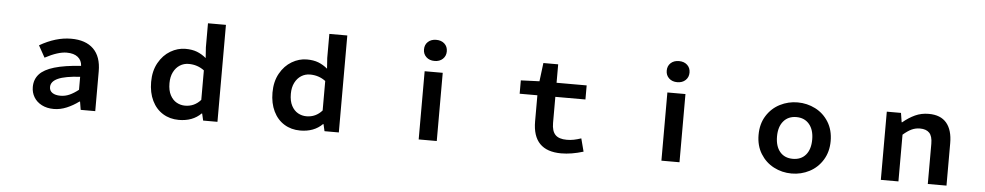

<svg xmlns="http://www.w3.org/2000/svg" viewBox="-43 -1196 8086 1576"><g transform="rotate(5 4000.0 -407.5)"><path d="M234 -153Q234 -216 273 -259Q311 -301 395 -326Q479 -351 614 -360Q612 -405 579.5 -431.5Q547 -458 487 -458Q416 -458 309 -401L255 -498Q388 -575 514 -575Q634 -575 698 -512Q762 -449 762 -328V0H642L631 -67H626Q579 -32 526.5 -10Q474 12 421 12Q364 12 321.5 -10Q279 -32 256.5 -69.5Q234 -107 234 -153ZM614 -163V-270Q491 -263 433 -237Q375 -211 375 -165Q375 -134 399.5 -117.5Q424 -101 466 -101Q505 -101 540.5 -117Q576 -133 614 -163Z M1198 -279Q1198 -370 1235.5 -437Q1273 -504 1332.5 -539Q1392 -574 1456 -574Q1511 -574 1551 -558.5Q1591 -543 1627 -513L1621 -601V-799H1769V0H1651L1638 -57H1634Q1565 12 1451 12Q1377 12 1319.5 -23.5Q1262 -59 1230 -125Q1198 -191 1198 -279ZM1621 -168V-411Q1565 -453 1493 -453Q1453 -453 1420.5 -432.5Q1388 -412 1368.5 -373.5Q1349 -335 1349 -282Q1349 -222 1369.5 -183.5Q1390 -145 1422.5 -127Q1455 -109 1492 -109Q1569 -109 1621 -168Z M2198 -279Q2198 -370 2235.5 -437Q2273 -504 2332.5 -539Q2392 -574 2456 -574Q2511 -574 2551 -558.5Q2591 -543 2627 -513L2621 -601V-799H2769V0H2651L2638 -57H2634Q2565 12 2451 12Q2377 12 2319.5 -23.5Q2262 -59 2230 -125Q2198 -191 2198 -279ZM2621 -168V-411Q2565 -453 2493 -453Q2453 -453 2420.5 -432.5Q2388 -412 2368.5 -373.5Q2349 -335 2349 -282Q2349 -222 2369.5 -183.5Q2390 -145 2422.5 -127Q2455 -109 2492 -109Q2569 -109 2621 -168Z M3427 -562H3576V0H3427ZM3406 -740Q3406 -779 3432 -803Q3458 -827 3500 -827Q3542 -827 3568 -803Q3594 -779 3594 -740Q3594 -702 3568 -677.5Q3542 -653 3500 -653Q3458 -653 3432 -677.5Q3406 -702 3406 -740Z M4366 -231V-446H4220V-556L4373 -562L4392 -714H4514V-562H4762V-446H4514V-231Q4514 -164 4543.5 -133.5Q4573 -103 4638 -103Q4668 -103 4695.5 -108.5Q4723 -114 4756 -125L4784 -18Q4686 12 4602 12Q4366 12 4366 -231Z M5427 -562H5576V0H5427ZM5406 -740Q5406 -779 5432 -803Q5458 -827 5500 -827Q5542 -827 5568 -803Q5594 -779 5594 -740Q5594 -702 5568 -677.5Q5542 -653 5500 -653Q5458 -653 5432 -677.5Q5406 -702 5406 -740Z M6203 -281Q6203 -372 6245 -438.5Q6287 -505 6355 -539.5Q6423 -574 6500 -574Q6578 -574 6646 -539.5Q6714 -505 6755.5 -438.5Q6797 -372 6797 -281Q6797 -193 6756 -126Q6715 -59 6647 -23.5Q6579 12 6500 12Q6421 12 6353 -23.5Q6285 -59 6244 -125.5Q6203 -192 6203 -281ZM6645 -281Q6645 -361 6606 -407Q6567 -453 6500 -453Q6433 -453 6394 -407Q6355 -361 6355 -281Q6355 -200 6393.5 -154.5Q6432 -109 6500 -109Q6568 -109 6606.5 -154.5Q6645 -200 6645 -281Z M7235 -562H7352L7364 -486H7368Q7417 -527 7468 -550.5Q7519 -574 7580 -574Q7678 -574 7727 -516Q7776 -458 7776 -349V0H7622V-331Q7622 -394 7596 -421Q7570 -448 7519 -448Q7482 -448 7450 -433Q7418 -418 7380 -385V0H7235Z"/></g></svg>

Font: Merged Yaku Han JP
Style: Bold
Weight: 700
Designer: Ryoko NISHIZUKA 西塚涼子 (kana, bopomofo & ideographs); Paul D. Hunt (Latin, Greek & Cyrillic); Sandoll Communications 산돌커뮤니
Foundry: Adobe
Version: Version 2.004